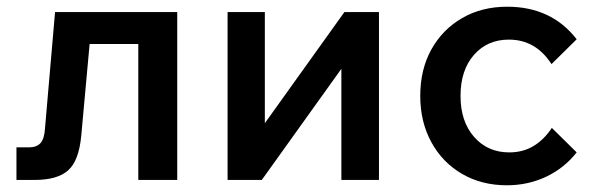

<svg xmlns="http://www.w3.org/2000/svg" viewBox="-20 -536 1771 572"><path d="M29 0V-97H66Q89 -97 100.5 -109.5Q112 -122 114 -153L144 -500H508V0H392V-405H247L222 -131Q215 -57 183 -28.5Q151 0 84 0Z M658 0V-500H769V-169L1006 -500H1109V0H997V-331L760 0Z M1624 -155 1698 -82Q1661 -35 1607 -9.5Q1553 16 1490 16Q1415 16 1356.5 -18Q1298 -52 1265 -112.5Q1232 -173 1232 -250Q1232 -329 1265 -388.5Q1298 -448 1356.5 -482Q1415 -516 1491 -516Q1623 -516 1698 -419L1623 -345Q1576 -418 1496 -418Q1432 -418 1392 -372.5Q1352 -327 1352 -250Q1352 -174 1392.5 -128Q1433 -82 1497 -82Q1538 -82 1569.5 -101Q1601 -120 1624 -155Z"/></svg>

Font: Wix Madefor Text SemiBold
Style: Regular
Weight: 600
Designer: Dalton Maag Ltd
Foundry: Dalton Maag Ltd
Version: Version 3.100